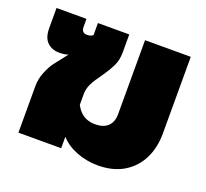

<svg xmlns="http://www.w3.org/2000/svg" viewBox="-100 -655 847 789"><g transform="rotate(20 323.5 -260.0)"><path d="M235 -50V0H48V-203Q48 -236 60.5 -266Q73 -296 87 -314.5Q101 -333 132 -372Q117 -366 93 -366Q61 -366 40.5 -385.5Q20 -405 20 -447V-535H151V-500Q151 -474 175 -474Q191 -474 201 -482V-535H338V-456Q338 -423 325.5 -397Q313 -371 289 -337Q267 -307 256.5 -285.5Q246 -264 246 -240V-194Q273 -140 332 -140Q368 -140 387.5 -158.5Q407 -177 407 -212V-535H607V-199Q607 -138 583 -89.5Q559 -41 512.5 -13Q466 15 400 15Q351 15 307 -2Q263 -19 235 -50Z"/></g></svg>

Font: Prompt ExtraBold
Style: Regular
Weight: 800
Designer: Katatrad Team
Foundry: CadsonDemak
Version: Version 1.001